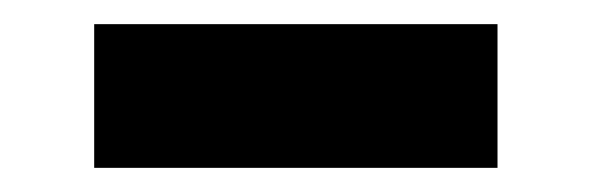

<svg xmlns="http://www.w3.org/2000/svg" viewBox="-20 -760 490 159"><path d="M58 -621V-740H392V-621Z"/></svg>

Font: Trispace Condensed ExtraBold
Style: Regular
Weight: 800
Width: 3
Designer: Tyler Finck
Foundry: Etcetera Type Company
Version: Version 1.210; ttfautohint (v1.8.3)